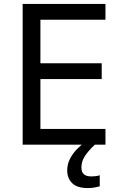

<svg xmlns="http://www.w3.org/2000/svg" viewBox="-20 -734 640 974"><path d="M95 0V-714H515V-634H185V-413H496V-333H185V-80H515V0ZM425 220Q371 220 346 195Q321 170 321 131Q321 98 335.5 70.5Q350 43 371.5 21.5Q393 0 413 -15L461 0Q428 31 410.5 58Q393 85 393 115Q393 140 406 150.5Q419 161 444 161Q455 161 466.5 159.5Q478 158 486 155V211Q472 215 457.5 217.5Q443 220 425 220Z"/></svg>

Font: Noto Sans Mono
Style: Regular
Weight: 400
Designer: Monotype Design Team
Foundry: Monotype Imaging Inc.
Version: Version 2.014